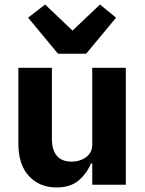

<svg xmlns="http://www.w3.org/2000/svg" viewBox="-20 -815 640 847"><path d="M387 -94H381Q364 -51 327.5 -19.5Q291 12 229 12Q155 12 108 -38Q61 -88 61 -182V-516H209V-202Q209 -153 231 -127.5Q253 -102 296 -102Q319 -102 340 -110.5Q361 -119 374 -135.5Q387 -152 387 -177V-516H535V0H387ZM236 -578 104 -737 179 -795 300 -680 421 -795 492 -737 360 -578Z"/></svg>

Font: Lilex
Style: Regular
Weight: 400
Monospace: yes
Designer: Mike Abbink, Paul van der Laan, Pieter van Rosmalen, Mikhael Khrustik
Foundry: Mikhael Khrustik
Version: Version 2.510